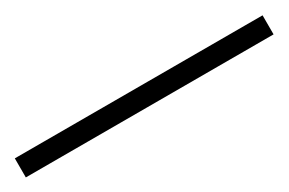

<svg xmlns="http://www.w3.org/2000/svg" viewBox="-2 -37 525 349"><g transform="rotate(-30 260.0 138.0)"><path d="M0 118.2H520V158.2H0Z"/></g></svg>

Font: Flanker Steampunk
Style: Regular
Weight: 400
Designer: Alexey Kryukov, Leonardo Di Lena
Foundry: Alexey Kryukov, Leonardo Di Lena
Version: 1.210